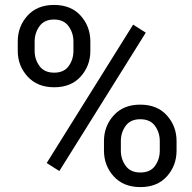

<svg xmlns="http://www.w3.org/2000/svg" viewBox="-20 -741 772 771"><path d="M51.3 -536.6V-574.2Q51.3 -634.8 90.3 -678Q129.4 -721.2 196.8 -721.2Q265.1 -721.2 304 -678Q342.8 -634.8 342.8 -574.2V-536.6Q342.8 -477.1 304.2 -433.8Q265.6 -390.6 197.8 -390.6Q129.9 -390.6 90.6 -433.8Q51.3 -477.1 51.3 -536.6ZM119.1 -574.2V-536.6Q119.1 -502.9 138.4 -476.1Q157.7 -449.2 197.8 -449.2Q236.8 -449.2 255.9 -475.8Q274.9 -502.4 274.9 -536.6V-574.2Q274.9 -608.4 255.6 -635.5Q236.3 -662.6 196.8 -662.6Q157.7 -662.6 138.4 -635.5Q119.1 -608.4 119.1 -574.2ZM397.5 -136.2V-174.3Q397.5 -234.4 436.5 -277.6Q475.6 -320.8 543 -320.8Q611.3 -320.8 650.1 -277.6Q689 -234.4 689 -174.3V-136.2Q689 -76.2 650.4 -33Q611.8 10.3 543.9 10.3Q475.6 10.3 436.5 -33Q397.5 -76.2 397.5 -136.2ZM465.3 -174.3V-136.2Q465.3 -102.1 484.6 -75.2Q503.9 -48.3 543.9 -48.3Q583.5 -48.3 602.5 -75Q621.6 -101.6 621.6 -136.2V-174.3Q621.6 -209 602.3 -235.6Q583 -262.2 543 -262.2Q503.9 -262.2 484.6 -235.6Q465.3 -209 465.3 -174.3ZM565.4 -609.9 218.3 -54.2 167.5 -86.4 514.6 -642.1Z"/></svg>

Font: RobotoDEMO
Style: Regular
Weight: 400
Designer: Christian Robertson
Foundry: Google
Version: Version 2.136